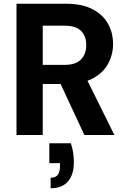

<svg xmlns="http://www.w3.org/2000/svg" viewBox="-20 -720 674 1024"><path d="M68 0V-700H333Q418 -700 473.5 -671Q529 -642 556 -593.5Q583 -545 583 -485Q583 -429 556.5 -380Q530 -331 474.5 -301.5Q419 -272 332 -272H208V0ZM430 0 287 -307H438L590 0ZM208 -374H324Q384 -374 412 -403Q440 -432 440 -480Q440 -527 412.5 -555Q385 -583 324 -583H208ZM250 284V228Q276 228 288 212.5Q300 197 300 165V150H243V44H358Q367 71 370.5 97Q374 123 374 146Q374 210 343 247Q312 284 250 284Z"/></svg>

Font: DM Sans 16pt ExtraBold
Style: Regular
Weight: 800
Version: Version 4.004;gftools[0.9.30]